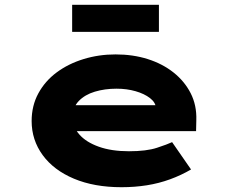

<svg xmlns="http://www.w3.org/2000/svg" viewBox="-20 -771 971 801"><path d="M487 10Q373 10 288.5 -25.5Q204 -61 158 -124Q112 -187 112 -266Q112 -330 140 -381.5Q168 -433 216.5 -469Q265 -505 328.5 -524.5Q392 -544 462 -544Q535 -544 596.5 -524.5Q658 -505 704 -468.5Q750 -432 775.5 -382Q801 -332 799 -270L798 -224H238L215 -332H649L631 -301V-320Q629 -344 605.5 -362Q582 -380 545.5 -390.5Q509 -401 466 -401Q417 -401 375.5 -388.5Q334 -376 308.5 -349.5Q283 -323 283 -281Q283 -242 311 -210Q339 -178 392 -159Q445 -140 518 -140Q591 -140 635 -154.5Q679 -169 698 -178L777 -64Q736 -40 689.5 -23Q643 -6 592.5 2Q542 10 487 10ZM281 -638V-751H643V-638Z"/></svg>

Font: Lexend Zetta ExtraBold
Style: Regular
Weight: 800
Designer: Bonnie Shaver-Troup, Thomas Jockin
Foundry: Lexend
Version: Version 1.007